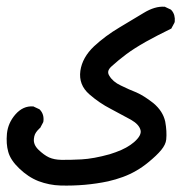

<svg xmlns="http://www.w3.org/2000/svg" viewBox="-22 -369 549 581"><path d="M161.6 192.4Q144 191.9 127.2 188.5Q110.4 185.1 94.7 179.2Q78.6 172.9 64.2 163.3Q49.8 153.8 36.6 141.1Q9.8 115.7 2.9 90.3Q-3.9 66.4 -1 35.2Q2.4 2.9 24.4 -22.5Q47.9 -49.3 78.1 -46.9H79.6L81.1 -45.9L95.7 -39.1L97.7 -38.1L99.1 -36.6Q111.8 -22.9 109.4 -2L108.9 0L108.4 1.5L100.6 16.1L99.6 18.1L98.1 19Q94.7 22 92.3 24.9Q89.8 27.8 87.6 30.8Q85.4 33.7 84 36.9Q82.5 40 81.8 43.5Q81.1 46.9 80.6 50.8Q78.6 68.4 93.8 83.5Q110.8 100.1 126.5 107.4Q142.1 114.3 163.6 114.7Q187.5 115.2 224.6 113.3Q261.2 111.3 310.1 97.7Q319.3 94.7 328.1 91.6Q336.9 88.4 344.7 85Q352.5 81.5 359.6 77.6Q366.7 73.7 372.6 69.6Q378.4 65.4 383.8 61Q407.2 40.5 403.3 24.9Q398.9 7.3 374 -6.8Q345.7 -22.5 313 -39.6Q278.8 -57.1 248.5 -83.5Q215.3 -112.3 221.2 -154.8Q227.1 -195.3 262.7 -229Q296.9 -260.7 339.8 -286.1Q381.8 -311 413.1 -330.1Q446.8 -350.6 475.6 -348.6H477.1L478.5 -347.7L493.2 -340.8L495.1 -339.8L496.6 -338.4Q502.9 -331.5 505.4 -322.5Q507.8 -313.5 506.8 -303.7L506.3 -301.8L505.9 -300.3L498 -285.6L496.6 -282.7L493.7 -281.2Q455.6 -262.7 419.4 -242.7Q383.3 -222.2 360.4 -205.1Q337.4 -188 315.9 -168.5Q307.1 -160.6 305.7 -153.8Q304.2 -147 308.6 -140.1Q319.3 -121.6 343.3 -110.4Q369.1 -97.7 390.6 -89.4Q413.1 -79.6 441.9 -57.1Q456.5 -44.9 465.6 -30.8Q474.6 -16.6 478 -1Q483.4 28.8 481 53.2Q479.5 68.4 465.8 85Q452.1 101.6 426.3 122.6Q409.2 136.7 390.1 147.7Q371.1 158.7 349.9 166.5Q328.6 174.3 305.2 179.7Q236.3 194.3 161.6 192.4Z"/></svg>

Font: NaikaiFont
Style: Bold
Weight: 700
Version: Version 1.89